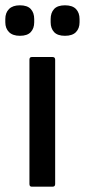

<svg xmlns="http://www.w3.org/2000/svg" viewBox="-45 -704 320 724"><path d="M75 0Q66 0 66 -10V-479Q66 -489 75 -489H153Q163 -489 163 -479V-10Q163 0 153 0ZM30 -569Q3 -569 -11 -583Q-25 -597 -25 -620V-632Q-25 -656 -11 -670Q3 -684 30 -684Q58 -684 71 -670Q84 -656 84 -632V-620Q84 -597 71 -583Q58 -569 30 -569ZM200 -569Q172 -569 159 -583Q146 -597 146 -620V-632Q146 -656 159 -670Q172 -684 200 -684Q228 -684 241.5 -670Q255 -656 255 -632V-620Q255 -597 241.5 -583Q228 -569 200 -569Z"/></svg>

Font: Sofia Sans Semi Condensed SemiBold
Style: Regular
Weight: 600
Designer: Botio Nikoltchev, Ani Petrova
Foundry: lettersoup
Version: Version 4.100